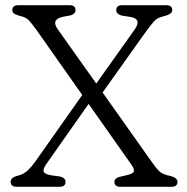

<svg xmlns="http://www.w3.org/2000/svg" viewBox="-20 -720 720 740"><path d="M564.5 -96.5Q578.5 -76.5 588 -66Q597.5 -55.5 608.8 -50.2Q620 -45 640 -41Q664 -34 664 -19Q664 0 640.5 0H444.5Q421 0 421 -19Q421 -28 428.8 -33.2Q436.5 -38.5 460.5 -43Q492.5 -49.5 495.8 -58.8Q499 -68 486 -86L321.5 -319.5L158 -87Q143.5 -66.5 149 -57Q154.5 -47.5 183 -43.5L212.5 -39.5Q232.5 -34 232.5 -19Q232.5 0 209.5 0H45Q21 0 21 -19.5Q21 -26.5 26.8 -32.8Q32.5 -39 51 -43.5Q71.5 -49 86.8 -63.2Q102 -77.5 115.5 -96.5L297 -354L124.5 -599Q103 -629.5 91.2 -641.8Q79.5 -654 55.5 -659Q37.5 -664.5 32.5 -669.2Q27.5 -674 27.5 -681Q27.5 -700 51.5 -700H247.5Q271 -700 271 -681Q271 -666 251 -660.5L223.5 -655.5Q175.5 -645.5 202 -608L351 -398L499.5 -607Q527 -646.5 484 -654.5L448.5 -660Q428 -666 428 -681Q428 -700 451 -700H620Q644 -700 644 -681Q644 -673 636 -667.2Q628 -661.5 604.5 -655.5Q585.5 -651 573 -637.2Q560.5 -623.5 534 -586.5L375.5 -363.5Z"/></svg>

Font: Fraunces 72pt S100 Light
Style: Regular
Weight: 300
Version: Version 1.000; ttfautohint (v1.8.3)